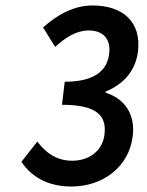

<svg xmlns="http://www.w3.org/2000/svg" viewBox="-20 -668 536 700"><path d="M58 -78C92 -28 148 12 241 12C351 12 450 -56 464 -172C474 -256 430 -310 365 -330V-334C430 -361 474 -409 483 -480C496 -588 428 -648 318 -648C250 -648 191 -616 137 -568L181 -497C221 -533 259 -557 304 -557C356 -557 385 -525 378 -472C371 -413 328 -370 216 -370L206 -286C336 -286 369 -244 361 -178C354 -118 305 -82 243 -82C185 -82 145 -113 116 -152Z"/></svg>

Font: Falling Sky
Style: CondObl
Weight: 400
Designer: Paul D. Hunt
Foundry: Adobe Systems Incorporated
Version: Version 1.02